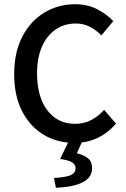

<svg xmlns="http://www.w3.org/2000/svg" viewBox="-20 -664 595 907"><path d="M330 11Q251 11 187 -27Q123 -65 85 -137.5Q47 -210 47 -314Q47 -417 85.5 -491Q124 -565 189.5 -604.5Q255 -644 335 -644Q394 -644 440 -620Q486 -596 515 -564L459 -497Q434 -522 404.5 -537.5Q375 -553 338 -553Q284 -553 242.5 -524.5Q201 -496 178 -443Q155 -390 155 -318Q155 -207 203.5 -143Q252 -79 335 -79Q377 -79 411 -97Q445 -115 472 -145L528 -80Q490 -36 441 -12.5Q392 11 330 11ZM244 223 235 177Q295 173 316 162.5Q337 152 337 131Q337 114 321.5 103.5Q306 93 264 87L307 -2H371L343 60Q377 68 396 84Q415 100 415 130Q415 175 370 197.5Q325 220 244 223Z"/></svg>

Font: Narnoor Medium
Style: Regular
Weight: 500
Designer: S. Sridhar Murthy
Foundry: SIL International
Version: Version 3.000